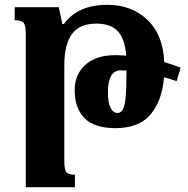

<svg xmlns="http://www.w3.org/2000/svg" viewBox="-20 -522 781 797"><path d="M87 255V-379Q87 -416 78.5 -427Q70 -438 41 -438V-492H224L239 -422H245Q275 -463 320 -482.5Q365 -502 426 -502Q526 -502 591.5 -440Q657 -378 662 -264Q697 -254 730 -241L713 -185Q688 -194 661 -201Q653 -104 605 -47Q557 10 459 10Q372 10 331 -31.5Q290 -73 290 -148Q290 -213 334.5 -253Q379 -293 458 -293Q481 -293 504 -291Q498 -362 468.5 -393Q439 -424 380 -424Q310 -424 278.5 -380.5Q247 -337 247 -253V146Q247 184 256 193.5Q265 203 291 203V255ZM428 -138Q428 -95 439 -74Q450 -53 468 -53Q481 -53 489.5 -67Q498 -81 501.5 -118.5Q505 -156 505 -229Q492 -230 481 -230Q428 -230 428 -138Z"/></svg>

Font: Noto Serif Armenian SemiCondensed ExtraBold
Style: Regular
Weight: 800
Width: 4
Designer: Monotype Design Team
Foundry: Monotype Imaging Inc.
Version: Version 2.008; ttfautohint (v1.8.4.7-5d5b)